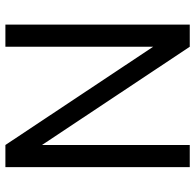

<svg xmlns="http://www.w3.org/2000/svg" viewBox="-26 -714 740 729"><g transform="rotate(90 344.5 -350.0)"><path d="M74 0V-700H158L531 -139V-700H615V0H531L158 -561V0Z"/></g></svg>

Font: Firefly Display
Style: Regular
Weight: 400
Designer: Colophon Foundry, Jonny Pinhorn
Foundry: Colophon Foundry
Version: Version 1.200; ttfautohint (v1.8.3)